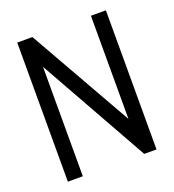

<svg xmlns="http://www.w3.org/2000/svg" viewBox="-117 -715 734 808"><g transform="rotate(-20 250.0 -311.5)"><path d="M50 0H117V-490L392 0H447V-623H380V-161L118 -623H50Z"/></g></svg>

Font: Inconsolata Thin
Style: Regular
Weight: 100
Monospace: yes
Designer: Raph Levien, Cyreal, Brenton Simpson
Foundry: Raph Levien, Cyreal, Google
Version: Version 3.100